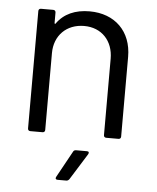

<svg xmlns="http://www.w3.org/2000/svg" viewBox="-51 -557 647 791"><g transform="rotate(5 272.0 -161.5)"><path d="M288 -513C229 -513 182 -493 152 -450C150 -448 148 -450 148 -453V-496C148 -502 144 -506 138 -506H87C81 -506 77 -502 77 -496V-10C77 -4 81 0 87 0H138C144 0 148 -4 148 -10V-328C148 -401 198 -451 271 -451C343 -451 391 -400 391 -326V-10C391 -4 395 0 401 0H452C458 0 462 -4 462 -10V-340C462 -445 393 -513 288 -513ZM217 190H253C258 190 262 187 265 183L333 74C337 67 335 62 327 62H282C277 62 272 64 270 69L210 178C206 185 209 190 217 190Z"/></g></svg>

Font: Elastic
Style: elastic
Weight: 400
Designer: Jeremy Tribby
Foundry: Tribby Type
Version: Version 1.422;hotconv 1.0.109;makeotfexe 2.5.65596